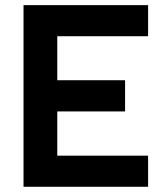

<svg xmlns="http://www.w3.org/2000/svg" viewBox="-20 -713 626 733"><path d="M69.8 0V-693.4H545.4V-574.7H198.7V-406.7H457.5V-287.6H198.7V-118.7H545.4V0Z"/></svg>

Font: Cascadia Mono PL
Style: Bold
Weight: 700
Monospace: yes
Designer: Aaron Bell
Foundry: Saja Typeworks
Version: Version 2404.023; ttfautohint (v1.8.4)